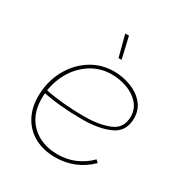

<svg xmlns="http://www.w3.org/2000/svg" viewBox="-169 -847 933 981"><g transform="rotate(30 297.0 -356.5)"><path d="M63 -220Q63 -302 98.5 -371.5Q134 -441 196.5 -482.5Q259 -524 337 -524Q388 -524 436 -506Q484 -488 514 -452.5Q544 -417 544 -367Q544 -289 479.5 -259.5Q415 -230 316 -230Q185 -230 79 -252L81 -270Q189 -248 316 -248Q405 -248 465 -272.5Q525 -297 525 -366Q525 -410 497 -441.5Q469 -473 425 -489Q381 -505 335 -505Q262 -505 204.5 -465Q147 -425 115.5 -359.5Q84 -294 84 -220Q84 -124 142.5 -68Q201 -12 297 -12Q351 -12 398 -32Q445 -52 483 -90L497 -76Q455 -35 404 -14Q353 7 294 7Q225 7 173 -20.5Q121 -48 92 -99.5Q63 -151 63 -220ZM288 -720H310L339 -594H321Z"/></g></svg>

Font: Fixel Italic Variable Display Thin
Style: Italic
Weight: 100
Italic angle: -10°
Designer: AlfaBravo + MacPaw
Foundry: Kyrylo Tkachov, Marchela Mozhyna, Serhii Makarenko, Maria Weinstein, Zakhar Kryvoshyya
Version: Version 1.210;Glyphs 3.2 (3217)